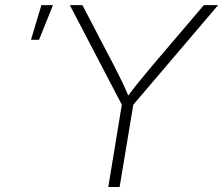

<svg xmlns="http://www.w3.org/2000/svg" viewBox="-20 -748 893 768"><path d="M413.1 0 467.3 -329.1 259.3 -727.5H309.6L435.1 -487.3Q452.6 -453.6 468.5 -420.7Q484.4 -387.7 499.5 -350.1H481.4Q509.3 -388.2 535.9 -421.1Q562.5 -454.1 590.8 -487.3L795.4 -727.5H852.5L513.2 -329.1L458.5 0ZM104 -588.9 145.5 -727.5H191.9L136.2 -588.9Z"/></svg>

Font: Inter 18pt ExtraLight
Style: Italic
Weight: 250
Italic angle: -9.3988°
Designer: Rasmus Andersson
Foundry: rsms
Version: Version 4.001;git-66647c0bb